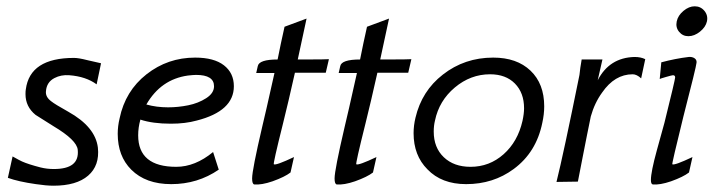

<svg xmlns="http://www.w3.org/2000/svg" viewBox="-20 -577 2267 610"><path d="M94 8Q38 0 5 -12L20 -80Q43 -67 50 -64Q70 -55 109 -45Q129 -40 151 -40Q192 -40 211 -55Q230 -70 227 -101Q224 -132 150 -176Q98 -209 93 -212Q61 -238 61 -278Q61 -288 62 -293Q75 -393 215 -393Q230 -393 257 -386Q287 -379 301 -376Q301 -374 296 -352Q291 -330 287 -309Q253 -334 200 -338Q174 -340 153 -329Q128 -316 126 -287Q124 -269 143 -255Q154 -246 197 -222Q283 -174 291 -108Q297 -51 260 -19Q223 13 150 13Q127 13 94 8Z M723 -303Q723 -224 605 -194Q569 -184 523 -184Q465 -184 426 -197Q419 -172 419 -147Q419 -47 540 -47Q600 -47 657 -94L675 -38Q608 8 524 8Q443 8 397 -38Q354 -81 354 -152Q354 -176 360 -201Q378 -288 445.5 -341Q513 -394 600 -394Q660 -394 691.5 -369.5Q723 -345 723 -303ZM603 -339Q595 -339 577 -337Q491 -325 445 -245Q477 -236 514 -236Q546 -236 578 -242.5Q610 -249 635 -265Q660 -281 660 -303Q660 -339 603 -339Z M1025 -389 1015 -346H917Q896 -252 879 -184Q847 -56 850 -55Q857 -51 914 -78L903 -29Q885 -15 846 -1Q811 11 788 9Q781 8 781 -10Q781 -37 813 -174Q821 -206 852 -345H794L799 -367Q803 -388 862 -388Q865 -405 872.5 -439.5Q880 -474 884 -492L954 -518L926 -388Q1023 -388 1025 -389Z M1287 -389 1277 -346H1179Q1158 -252 1141 -184Q1109 -56 1112 -55Q1119 -51 1176 -78L1165 -29Q1147 -15 1108 -1Q1073 11 1050 9Q1043 8 1043 -10Q1043 -37 1075 -174Q1083 -206 1114 -345H1056L1061 -367Q1065 -388 1124 -388Q1127 -405 1134.5 -439.5Q1142 -474 1146 -492L1216 -518L1188 -388Q1285 -388 1287 -389Z M1703 -187Q1684 -93 1612 -40Q1547 8 1461 8Q1383 8 1338 -39Q1294 -83 1294 -154Q1294 -178 1300 -203Q1320 -288 1387 -340Q1456 -394 1547 -394Q1622 -394 1665.5 -352.5Q1709 -311 1709 -239Q1709 -214 1703 -187ZM1640 -193Q1645 -216 1645 -233Q1645 -282 1616 -311.5Q1587 -341 1537 -341Q1475 -341 1425 -299Q1375 -257 1362 -194Q1358 -178 1358 -159Q1358 -108 1390 -77.5Q1422 -47 1475 -47Q1535 -47 1580 -87Q1625 -127 1640 -193Z M2030 -389 2017 -328Q2003 -341 1990 -341Q1933 -341 1893 -283Q1869 -250 1857 -207Q1853 -189 1844.5 -145.5Q1836 -102 1831 -77Q1826 -52 1816 0L1748 1Q1770 -87 1821 -339Q1823 -360 1828 -388H1894L1879 -322Q1916 -394 1996 -396Q2016 -396 2030 -389Z M2226 -509Q2222 -491 2204 -476.5Q2186 -462 2167 -462Q2149 -462 2137.5 -476Q2126 -490 2130 -509Q2134 -528 2151.5 -542.5Q2169 -557 2187 -557Q2206 -557 2218 -542.5Q2230 -528 2226 -509ZM2193 -378Q2192 -365 2151 -206Q2114 -56 2116 -55Q2123 -51 2180 -78L2169 -29Q2151 -15 2112 -1Q2077 11 2054 9Q2048 8 2048 -5Q2048 -31 2067 -100L2091 -187Q2125 -324 2125 -331Q2125 -338 2118 -338Q2115 -338 2096 -332.5Q2077 -327 2076 -326L2081 -379Q2126 -391 2168 -396Q2179 -397 2186.5 -392Q2194 -387 2193 -378Z"/></svg>

Font: GFS Neohellenic Rg
Style: Italic
Weight: 400
Italic angle: -12°
Designer: Takis Katsoulidis and George D. Matthiopoulos
Foundry: Takis Katsoulidis and George D. Matthiopoulos
Version: Version 1.0